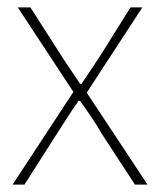

<svg xmlns="http://www.w3.org/2000/svg" viewBox="-20 -498 432 518"><path d="M14 0 178 -250 28 -478H62L144 -350Q156 -331 169.5 -311.5Q183 -292 196 -272H200Q214 -292 226.5 -311.5Q239 -331 252 -350L332 -478H364L214 -248L378 0H344L254 -138Q241 -161 226 -183Q211 -205 196 -226H192Q177 -205 163 -183Q149 -161 134 -138L46 0Z"/></svg>

Font: Source Sans 3 ExtraLight ExtraLight
Style: Regular
Weight: 250
Version: Version 3.052;hotconv 1.1.0;makeotfexe 2.6.0